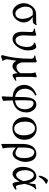

<svg xmlns="http://www.w3.org/2000/svg" viewBox="1432 -2184 994 3899"><g transform="rotate(90 1929.5 -235.0)"><path d="M257.3 -49.8Q362.3 -55.7 363.8 -196.8Q357.9 -326.2 286.1 -402.8L225.6 -403.8Q121.6 -398.4 115.2 -262.7Q115.2 -186.5 155.8 -118.2Q196.3 -49.8 257.3 -49.8ZM234.9 7.3Q159.7 7.3 102.5 -59.8Q45.4 -127 45.4 -221.2Q45.4 -310.1 108.2 -390.4Q170.9 -470.7 265.6 -470.7Q433.1 -470.7 452.1 -473.1Q471.2 -475.6 481.4 -485.8L493.7 -471.2Q455.6 -410.6 436.8 -406.2Q418 -401.9 324.2 -401.9Q436.5 -334 436.5 -218.8Q435.1 -138.2 377 -67.1Q318.8 3.9 234.9 7.3Z M764.2 7.8Q628.4 -2.9 625 -187.5L631.3 -374.5Q631.3 -424.3 563 -424.3V-443.8Q635.3 -453.1 690.4 -476.1L704.6 -457Q707 -446.8 707 -429.7Q701.2 -325.2 698.2 -216.3Q701.7 -60.5 794.9 -51.8Q920.9 -64 935.5 -282.7Q933.1 -408.2 851.6 -427.7L842.8 -446.3Q885.3 -465.3 935.5 -476.1Q1002.4 -451.7 1004.4 -303.7Q1004.4 -194.3 932.4 -93.3Q860.4 7.8 764.2 7.8Z M1132.8 241.7 1097.7 227.1Q1173.3 -33.7 1173.3 -371.6Q1173.3 -432.6 1108.9 -432.6V-452.6Q1191.4 -465.3 1229 -485.4L1248 -463.9V-189.5Q1248 -152.8 1273.4 -112.5Q1298.8 -72.3 1338.9 -72.3Q1415 -72.3 1467.3 -150.4V-379.9Q1462.4 -431.2 1448.2 -455.6Q1501.5 -470.7 1535.6 -485.4L1549.8 -466.3Q1544.4 -440.9 1542 -385.3V-140.6Q1542 -57.1 1561 -57.1Q1586.4 -59.6 1613.8 -71.3L1619.1 -48.3Q1536.1 6.8 1508.3 7.8Q1471.2 7.8 1467.3 -97.2Q1396.5 7.3 1322.8 9.8Q1261.2 7.8 1214.4 -68.4L1184.6 113.8Q1184.6 176.3 1223.6 207Q1181.2 219.2 1132.8 241.7Z M1951.2 229 1936 215.3Q1945.8 102.5 1946.3 6.3Q1713.9 -11.7 1703.6 -226.1Q1710 -415.5 1910.2 -478Q1918 -469.2 1920.4 -451.7Q1786.6 -393.1 1781.7 -245.6Q1790.5 -76.2 1947.8 -43.9L1952.1 -229.5Q1959 -476.1 2104.5 -476.1Q2170.9 -476.1 2217.3 -414.6Q2263.7 -353 2263.7 -275.9Q2258.3 -38.1 2019 4.4Q2022 106 2027.8 200.7Q1989.7 212.4 1951.2 229ZM2018.1 -43Q2199.2 -63.5 2200.2 -247.1Q2185.5 -408.2 2078.1 -418.9Q2027.3 -418.9 2021.7 -356.7Q2016.1 -294.4 2016.1 -239.7Z M2592.8 -24.9Q2652.3 -24.9 2690.4 -76.9Q2728.5 -128.9 2728.5 -221.7Q2728.5 -326.2 2687.5 -387Q2646.5 -447.8 2585.9 -447.8Q2526.4 -447.8 2488.3 -396Q2450.2 -344.2 2450.2 -251Q2450.2 -146 2490.7 -85.4Q2531.2 -24.9 2592.8 -24.9ZM2585.9 9.8Q2487.8 9.8 2423.8 -57.6Q2359.9 -125 2359.9 -234.4Q2359.9 -342.8 2426 -412.6Q2492.2 -482.4 2592.8 -482.4Q2690.9 -482.4 2754.9 -412.6Q2818.8 -342.8 2818.8 -233.4Q2818.8 -125 2752.9 -57.6Q2687 9.8 2585.9 9.8Z M3091.3 -51.3Q3189.9 -56.6 3190.9 -224.6Q3187.5 -430.2 3070.8 -434.6Q2978.5 -426.3 2976.1 -210.4V-104Q3041.5 -51.3 3091.3 -51.3ZM2916.5 236.8 2902.8 225.1V-205.1Q2912.1 -461.4 3098.1 -476.1Q3255.4 -473.6 3269 -262.7Q3269 -168.5 3221.2 -82.5Q3173.3 3.4 3102.1 7.3Q3042 3.4 2976.1 -59.6Q2976.1 165.5 2996.1 207Q2955.1 218.3 2916.5 236.8Z M3533.2 -64.9Q3565.9 -65.9 3600.6 -105.5Q3635.3 -145 3658.7 -210.4Q3645.5 -320.8 3613.5 -372.8Q3581.5 -424.8 3538.1 -424.8Q3490.7 -423.3 3463.6 -372.1Q3436.5 -320.8 3436.5 -248Q3440.9 -147.9 3470.2 -106.4Q3499.5 -64.9 3533.2 -64.9ZM3719.2 7.3Q3698.7 7.3 3687.3 -25.4Q3675.8 -58.1 3668 -134.3Q3630.9 -61.5 3590.1 -27.1Q3549.3 7.3 3515.1 7.3Q3455.6 7.3 3411.9 -47.9Q3368.2 -103 3368.2 -208.5Q3372.1 -323.2 3427.7 -399.7Q3483.4 -476.1 3563.5 -476.1Q3607.9 -476.1 3643.8 -435.5Q3679.7 -395 3698.2 -314.5Q3717.3 -387.7 3717.3 -439.5L3716.8 -454.6Q3773.4 -463.4 3818.4 -476.1L3827.6 -458.5Q3752 -419.4 3714.4 -235.8Q3726.6 -160.2 3737.1 -112.5Q3747.6 -64.9 3768.1 -61Q3796.9 -63 3824.2 -74.2L3830.1 -52.2Q3767.6 2.4 3719.2 7.3ZM3570.3 -521.5 3545.9 -541.5Q3566.4 -648.9 3638.7 -712.4L3704.6 -692.4L3712.4 -668.9Q3617.7 -626 3570.3 -521.5Z"/></g></svg>

Font: Kelvinch
Style: Regular
Weight: 400
Designer: Paul James MIller
Foundry: High-Logic / Made with FontCreator
Version: Version 3.30 September 23, 2016